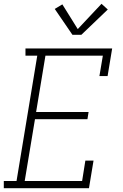

<svg xmlns="http://www.w3.org/2000/svg" viewBox="-27 -990 647 1010"><path d="M-7 0V-38H60L169 -697H107V-735H563L539 -590H496L514 -697H212L163 -401H439L433 -363H157L103 -38H405L422 -145H465L441 0ZM354 -807 261 -943 301 -967 382 -837 507 -970 540 -940 401 -807Z"/></svg>

Font: Iosevka Etoile XLtObl
Style: Regular
Weight: 200
Italic angle: -9°
Designer: Belleve Invis
Foundry: Belleve Invis
Version: Version 15.5.2; ttfautohint (v1.8.4)